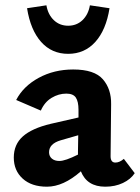

<svg xmlns="http://www.w3.org/2000/svg" viewBox="-20 -696 528 724"><path d="M488 -43Q473 -20 443.5 -6Q414 8 377 8Q308 8 285 -50Q219 8 157 8Q99 8 65.5 -22.5Q32 -53 32 -102Q32 -151 66 -181.5Q100 -212 171 -229L276 -253V-282Q276 -313 266 -328Q256 -343 230 -343Q201 -343 174.5 -327Q148 -311 134 -279L41 -319Q68 -371 126 -402.5Q184 -434 256 -434Q336 -434 368 -397Q400 -360 399 -303L397 -107Q397 -83 415 -83Q431 -83 447 -97ZM274 -113V-126L275 -186L209 -167Q165 -154 165 -122Q165 -107 175.5 -98Q186 -89 204 -89Q226 -89 274 -113ZM82 -665 155 -676Q161 -641 183 -620Q205 -599 237 -599Q269 -599 291 -620Q313 -641 319 -676L393 -665Q380 -583 339.5 -538Q299 -493 237 -493Q175 -493 135 -538Q95 -583 82 -665Z"/></svg>

Font: Ysabeau Ultrabold
Style: Regular
Weight: 800
Designer: Christian Thalmann (Catharsis Fonts)
Version: Version 0.003